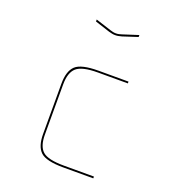

<svg xmlns="http://www.w3.org/2000/svg" viewBox="-142 -988 911 1007"><g transform="rotate(20 314.0 -484.5)"><path d="M493 -100V-90H326Q229 -90 197.5 -120Q166 -150 166 -219V-499Q166 -570 198 -600Q230 -630 326 -630H493V-620H326Q238 -620 207 -592.5Q176 -565 176 -499V-219Q176 -154 206 -127Q236 -100 326 -100ZM225 -879 312 -851Q319 -849 326.5 -847Q334 -845 344 -845Q354 -845 361.5 -847Q369 -849 376 -851L463 -879V-868L380 -841Q371 -839 363 -837Q355 -835 344 -835Q333 -835 325 -837Q317 -839 308 -841L225 -868Z"/></g></svg>

Font: Bungee Hairline
Style: Regular
Weight: 400
Designer: David Jonathan Ross
Foundry: David Jonathan Ross
Version: Version 1.001;PS 1.0;hotconv 1.0.72;makeotf.lib2.5.5900